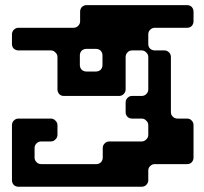

<svg xmlns="http://www.w3.org/2000/svg" viewBox="-20 -709 776 729"><path d="M567.4 -603.5Q557.6 -603.5 549.8 -595.7Q543 -588.9 543 -578.1Q543 -566.4 543 -542Q543 -531.2 549.8 -524.4Q557.6 -517.6 567.4 -517.6Q580.1 -517.6 604.5 -517.6Q614.3 -517.6 622.1 -509.8Q628.9 -502.9 628.9 -492.2Q628.9 -422.9 628.9 -283.2Q628.9 -272.5 636.7 -265.6Q643.6 -258.8 654.3 -258.8Q666 -258.8 690.4 -258.8Q701.2 -258.8 708 -251Q714.8 -244.1 714.8 -233.4Q714.8 -192.4 714.8 -110.4Q714.8 -100.6 708 -92.8Q701.2 -85.9 690.4 -85.9Q649.4 -85.9 567.4 -85.9Q557.6 -85.9 549.8 -78.1Q543 -71.3 543 -61.5Q543 -48.8 543 -24.4Q543 -14.6 535.2 -6.8Q528.3 0 517.6 0Q362.3 0 49.8 0Q40 0 32.2 -6.8Q25.4 -14.6 25.4 -24.4Q25.4 -37.1 25.4 -61.5Q25.4 -61.5 25.4 -62.5Q25.4 -63.5 25.4 -64.5Q25.4 -64.5 25.4 -64.5Q25.4 -121.1 25.4 -233.4Q25.4 -244.1 32.2 -251Q40 -258.8 49.8 -258.8Q90.8 -258.8 172.9 -258.8Q183.6 -258.8 190.4 -251Q198.2 -244.1 198.2 -233.4Q198.2 -221.7 198.2 -197.3Q198.2 -186.5 190.4 -179.7Q183.6 -171.9 172.9 -171.9Q161.1 -171.9 136.7 -171.9Q126 -171.9 119.1 -165Q111.3 -157.2 111.3 -147.5Q111.3 -134.8 111.3 -110.4Q111.3 -100.6 119.1 -92.8Q126 -85.9 136.7 -85.9Q206.1 -85.9 345.7 -85.9Q355.5 -85.9 363.3 -92.8Q370.1 -100.6 370.1 -110.4Q370.1 -123 370.1 -147.5Q370.1 -157.2 377.9 -165Q384.8 -171.9 395.5 -171.9Q436.5 -171.9 517.6 -171.9Q528.3 -171.9 535.2 -179.7Q543 -186.5 543 -197.3Q543 -209 543 -233.4Q543 -244.1 535.2 -251Q528.3 -258.8 517.6 -258.8Q505.9 -258.8 481.4 -258.8Q470.7 -258.8 463.9 -265.6Q457 -272.5 457 -283.2Q457 -295.9 457 -319.3Q457 -330.1 463.9 -336.9Q470.7 -344.7 481.4 -344.7Q493.2 -344.7 517.6 -344.7Q528.3 -344.7 535.2 -351.6Q543 -359.4 543 -369.1Q543 -410.2 543 -492.2Q543 -502.9 535.2 -509.8Q528.3 -517.6 517.6 -517.6Q505.9 -517.6 481.4 -517.6Q470.7 -517.6 463.9 -509.8Q457 -502.9 457 -492.2Q457 -451.2 457 -369.1Q457 -359.4 449.2 -351.6Q442.4 -344.7 431.6 -344.7Q362.3 -344.7 222.7 -344.7Q211.9 -344.7 205.1 -351.6Q198.2 -359.4 198.2 -369.1Q198.2 -410.2 198.2 -492.2Q198.2 -502.9 190.4 -509.8Q183.6 -517.6 172.9 -517.6Q131.8 -517.6 49.8 -517.6Q40 -517.6 32.2 -524.4Q25.4 -531.2 25.4 -542Q25.4 -553.7 25.4 -578.1Q25.4 -588.9 32.2 -595.7Q40 -603.5 49.8 -603.5Q120.1 -603.5 258.8 -603.5Q269.5 -603.5 276.4 -610.4Q284.2 -618.2 284.2 -627.9Q284.2 -640.6 284.2 -665Q284.2 -674.8 291 -682.6Q298.8 -689.5 308.6 -689.5Q436.5 -689.5 690.4 -689.5Q701.2 -689.5 708 -682.6Q714.8 -674.8 714.8 -665Q714.8 -652.3 714.8 -627.9Q714.8 -618.2 708 -610.4Q701.2 -603.5 690.4 -603.5Q660.2 -603.5 628.9 -603.5Q598.6 -603.5 567.4 -603.5ZM369.1 -461.9Q369.1 -474.6 369.1 -499Q369.1 -508.8 362.3 -516.6Q354.5 -523.4 344.7 -523.4Q332 -523.4 307.6 -523.4Q297.9 -523.4 290 -516.6Q283.2 -508.8 283.2 -499Q283.2 -486.3 283.2 -461.9Q283.2 -452.1 290 -444.3Q297.9 -437.5 307.6 -437.5Q320.3 -437.5 344.7 -437.5Q354.5 -437.5 362.3 -444.3Q369.1 -452.1 369.1 -461.9Z"/></svg>

Font: Stal Type
Style: Alien
Weight: 400
Designer: daniel chilleron
Version: Version 1.0